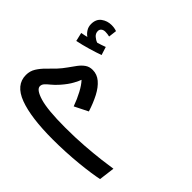

<svg xmlns="http://www.w3.org/2000/svg" viewBox="-181 -1012 1261 1261"><g transform="rotate(45 449.0 -381.5)"><path d="M451 21Q247 21 136.5 -20.5Q26 -62 26 -154Q26 -191 44.5 -220.5Q63 -250 89.5 -276Q116 -302 140 -327Q165 -354 184.5 -382Q204 -410 222 -434Q240 -458 261.5 -473Q283 -488 313 -488Q354 -488 386.5 -460.5Q419 -433 444 -385Q469 -337 488 -277L394 -230Q376 -280 353 -323Q330 -366 307 -390Q303 -377 285 -343Q267 -309 230 -267Q207 -241 187 -225Q167 -209 155 -196Q143 -183 143 -167Q143 -136 216 -114Q289 -92 452 -92Q546 -92 626.5 -98Q707 -104 769 -111.5Q831 -119 868 -125L854 -15Q827 -9 782.5 -2.5Q738 4 683 9.5Q628 15 568 18Q508 21 451 21ZM102 -546 88 -606Q117 -611 135 -616Q117 -628 104.5 -648Q92 -668 92 -693Q92 -739 122.5 -761.5Q153 -784 193 -784Q219 -784 241 -776L234 -719Q224 -721 215 -722.5Q206 -724 195 -724Q177 -724 166.5 -715Q156 -706 156 -692Q156 -670 173.5 -655Q191 -640 208 -635Q241 -645 267 -655L285 -598Q249 -585 198 -570Q147 -555 102 -546Z"/></g></svg>

Font: Noto Sans Arabic UI SmCn SmBd
Style: Regular
Weight: 600
Width: 4
Designer: Monotype Design Team, Nadine Chahine and Nizar Qandah
Foundry: Monotype Imaging Inc.
Version: Version 2.010; ttfautohint (v1.8.4.7-5d5b)